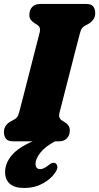

<svg xmlns="http://www.w3.org/2000/svg" viewBox="-23 -720 505 978"><path d="M279.5 -143.5Q273.5 -118.5 292.5 -106.5L306 -98Q319 -90 325.8 -80.2Q332.5 -70.5 332.5 -55.5Q332.5 -31 318 -15.5Q303.5 0 275.5 0H257Q205.5 27.5 181.8 58.8Q158 90 158 113.5Q158 141.5 182 141.5Q199 141.5 221.5 123.5Q231.5 115 240 111.2Q248.5 107.5 257 110.5Q266 114 269 127Q272 140 256.5 161.5Q235 193 193.8 215.2Q152.5 237.5 102 237.5Q50.5 237.5 26.8 216Q3 194.5 3 156.5Q3 112 36 72Q69 32 143 0H46Q17 0 7 -13.5Q-3 -27 -3 -47Q-3 -67.5 7.8 -81.2Q18.5 -95 31.5 -101.5L46.5 -109.5Q58 -115.5 64 -123Q70 -130.5 75 -149.5Q85 -187.5 98.8 -241.2Q112.5 -295 127.5 -353.5Q142.5 -412 156.2 -465.5Q170 -519 179.5 -556.5Q185.5 -581.5 166.5 -593.5L153 -602Q140 -610.5 133.2 -620Q126.5 -629.5 126.5 -644.5Q126.5 -669.5 141.2 -684.8Q156 -700 183.5 -700H413Q442.5 -700 452.2 -686.8Q462 -673.5 462 -653Q462 -633 451.2 -619.2Q440.5 -605.5 427.5 -598.5L412.5 -590.5Q401.5 -584.5 395.2 -577Q389 -569.5 384 -550.5Q374 -512.5 360.2 -458.8Q346.5 -405 331.5 -346.5Q316.5 -288 302.8 -234.5Q289 -181 279.5 -143.5Z"/></svg>

Font: Fraunces 144pt S100 Black
Style: Italic
Weight: 900
Italic angle: -16°
Version: Version 1.000; ttfautohint (v1.8.3)